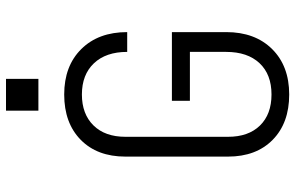

<svg xmlns="http://www.w3.org/2000/svg" viewBox="-192 -782 984 640"><g transform="rotate(-90 300.0 -462.0)"><path d="M305 10Q210 10 154 -45Q98 -100 98 -194V-536Q98 -630 154 -685Q210 -740 305 -740Q400 -740 456.5 -683Q513 -626 513 -530H447Q447 -601 409 -641Q371 -681 305 -681Q240 -681 202 -642.5Q164 -604 164 -536V-194Q164 -126 201.5 -87.5Q239 -49 305 -49Q372 -49 409.5 -89Q447 -129 447 -200V-321H284V-381H513V-200Q513 -104 456.5 -47Q400 10 305 10ZM251 -934H357V-826H251Z"/></g></svg>

Font: Tiny ExtraLight
Style: Regular
Weight: 200
Monospace: yes
Designer: Philipp Nurullin, Konstantin Bulenkov
Foundry: JetBrains
Version: Version 2.251; ttfautohint (v1.8.4.7-5d5b)